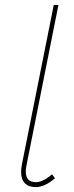

<svg xmlns="http://www.w3.org/2000/svg" viewBox="-20 -762 300 782"><path d="M218 -742 88 -89Q85 -74 85 -63Q85 -20 126 -20Q155 -20 192 -52L204 -36Q162 0 126 0Q97 0 81.5 -15.5Q66 -31 66 -61Q66 -75 69 -91L199 -742Z"/></svg>

Font: TypoPRO Montserrat Alternates
Style: Italic
Weight: 250
Italic angle: -11.3°
Designer: Julieta Ulanovsky
Foundry: Julieta Ulanovsky
Version: Version 6.001